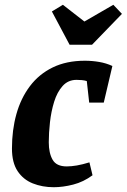

<svg xmlns="http://www.w3.org/2000/svg" viewBox="-20 -773 530 803"><path d="M205 10Q157 10 117 -6Q77 -22 53.5 -57.5Q30 -93 30 -152Q30 -229 48.5 -295.5Q67 -362 105 -412.5Q143 -463 200.5 -491Q258 -519 335 -519Q365 -519 394.5 -514Q424 -509 450 -497L414 -344H353L343 -434Q333 -437 322 -438Q311 -439 300 -439Q265 -439 242 -413.5Q219 -388 206.5 -347.5Q194 -307 189 -262Q184 -217 184 -178Q184 -133 200 -105Q216 -77 259 -77Q278 -77 301.5 -81Q325 -85 354 -94L367 -40Q329 -12 286 -1Q243 10 205 10ZM271 -586 197 -725 243 -753 333 -683 454 -753 490 -715 365 -586Z"/></svg>

Font: Manuale ExtraBold
Style: Italic
Weight: 800
Italic angle: -11°
Designer: Eduardo Tunni / Pablo Cosgaya
Foundry: Eduardo Tunni / Pablo Cosgaya
Version: Version 1.002